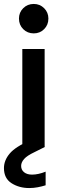

<svg xmlns="http://www.w3.org/2000/svg" viewBox="-60 -744 300 972"><path d="M53 0V-496H166V0ZM111 -575Q79 -575 57.5 -596.5Q36 -618 36 -650Q36 -681 57.5 -702.5Q79 -724 111 -724Q142 -724 163.5 -702.5Q185 -681 185 -650Q185 -618 163.5 -596.5Q142 -575 111 -575ZM88 208Q37 208 -1.5 183.5Q-40 159 -40 107Q-40 68 -11 33.5Q18 -1 92 -33L140 -54L167 0L113 27Q77 44 62 61Q47 78 47 96Q47 116 62 128Q77 140 102 140Q134 140 171 125V194Q152 200 131 204Q110 208 88 208Z"/></svg>

Font: Rethink Sans SemiBold
Style: Regular
Weight: 600
Designer: The Rethink Sans project authors (Hans Thiessen). DM Sans designed by Colophon Foundry.
Foundry: Rethink Communications LLC
Version: Version 1.001